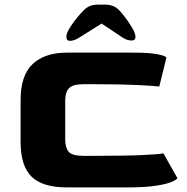

<svg xmlns="http://www.w3.org/2000/svg" viewBox="-20 -819 815 839"><path d="M273 0Q166 0 118 -47Q70 -94 70 -199V-382Q70 -490 123 -539.5Q176 -589 273 -589H565Q634 -589 670.5 -581.5Q707 -574 707 -566L676 -441Q651 -444 578.5 -447.5Q506 -451 396 -451H345Q298 -451 281.5 -433.5Q265 -416 265 -380V-209Q265 -175 279.5 -156.5Q294 -138 345 -138H386Q529 -138 604 -141.5Q679 -145 694 -149L755 -41Q755 -36 734.5 -26Q714 -16 665.5 -8Q617 0 531 0ZM270 -658Q270 -674 285.5 -698.5Q301 -723 320 -745.5Q339 -768 350 -778Q361 -788 375 -793.5Q389 -799 414 -799H434Q458 -799 473 -793Q488 -787 497 -778Q508 -768 525.5 -745Q543 -722 557.5 -697.5Q572 -673 572 -658Q572 -641 553 -642Q534 -643 517 -654L424 -716L325 -654Q304 -641 287 -640.5Q270 -640 270 -658Z"/></svg>

Font: Goldman
Style: Bold
Weight: 700
Designer: Jaikishan Patel
Version: Version 1.000; ttfautohint (v1.8.3)